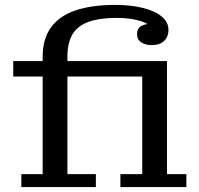

<svg xmlns="http://www.w3.org/2000/svg" viewBox="-20 -763 813 783"><path d="M67 0V-53H154V-532L255 -538V-53H371V0ZM471 0V-53H560V-514H661V-53H740V0ZM34 -451V-514H661V-451ZM154 -532Q154 -605 188.5 -652Q223 -699 289 -721Q355 -743 450 -743L456 -690Q386 -690 341.5 -674Q297 -658 276.5 -624.5Q256 -591 255 -538ZM599 -579Q574 -579 556.5 -590Q539 -601 539 -623Q539 -649 558 -658Q577 -667 606 -667L601 -643Q593 -665 552.5 -677.5Q512 -690 456 -690L450 -743Q512 -743 561.5 -731Q611 -719 639 -696Q667 -673 667 -641Q667 -613 649 -596Q631 -579 599 -579Z"/></svg>

Font: Montagu Slab 24pt
Style: Regular
Weight: 400
Designer: Florian Karsten
Foundry: Florian Karsten
Version: Version 1.000